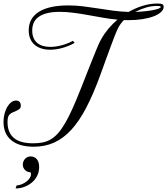

<svg xmlns="http://www.w3.org/2000/svg" viewBox="-20 -817 953 1094"><path d="M557.6 -595.2Q574.7 -626 598.1 -653.8Q621.6 -681.6 649.4 -705.1Q606.4 -709 564.2 -716.6Q522 -724.1 480.7 -731.4Q439.5 -738.8 399.4 -744.1Q359.4 -749.5 320.8 -749.5Q277.3 -749.5 247.6 -741.7Q217.8 -733.9 199 -720Q180.2 -706.1 171.9 -686.5Q163.6 -667 163.6 -643.1Q163.6 -619.1 170.9 -601.6Q178.2 -584 191.9 -572.5Q205.6 -561 224.4 -555.4Q243.2 -549.8 266.1 -549.8Q281.7 -549.8 298.8 -552.2Q315.9 -554.7 332.8 -559.3Q349.6 -564 365.7 -570.3Q381.8 -576.7 395.5 -584.5L405.3 -572.8Q373 -554.2 335.9 -543.9Q298.8 -533.7 265.1 -533.7Q236.8 -533.7 214.4 -541.3Q191.9 -548.8 176 -563Q160.2 -577.1 151.9 -597.7Q143.6 -618.2 143.6 -644Q143.6 -712.9 201.4 -749.5Q259.3 -786.1 368.7 -786.1Q412.6 -786.1 454.8 -780.8Q497.1 -775.4 539.3 -768.8Q581.5 -762.2 624.5 -756.3Q667.5 -750.5 712.9 -749Q752.4 -771.5 793.9 -784.2Q835.4 -796.9 876.5 -796.9Q897.5 -796.9 905 -793Q912.6 -789.1 912.6 -778.3Q912.6 -762.2 897.5 -748.3Q882.3 -734.4 855.7 -724.1Q829.1 -713.9 792.5 -708Q755.9 -702.1 713.4 -702.1Q706.5 -702.1 699.7 -702.1Q692.9 -702.1 686 -702.6Q679.2 -695.8 673.6 -689Q668 -682.1 663.1 -674.8Q658.7 -668.5 654.3 -659.9Q649.9 -651.4 644 -637.9Q638.2 -624.5 630.4 -604.5Q622.6 -584.5 611.6 -554.4Q600.6 -524.4 585.4 -483.2Q570.3 -441.9 550.3 -386.2Q511.2 -279.3 470.9 -202.4Q430.7 -125.5 385.3 -76.4Q339.8 -27.3 287.6 -4.2Q235.4 19 172.4 19Q89.4 19 44.7 -17.6Q0 -54.2 0 -122.6Q0 -147.5 5.9 -169.4Q11.7 -191.4 21.5 -208Q31.2 -224.6 44.2 -234.4Q57.1 -244.1 71.8 -244.1Q84.5 -244.1 91.6 -236.6Q98.6 -229 98.6 -214.8Q98.6 -208 96.4 -203.1Q94.2 -198.2 88.9 -194.3Q83.5 -190.4 74.2 -186Q64.9 -181.6 50.8 -175.8Q36.6 -169.4 29.8 -158Q22.9 -146.5 22.9 -121.6Q22.9 -61.5 59.1 -31Q95.2 -0.5 168.5 -0.5Q198.2 -0.5 223.1 -5.4Q248 -10.3 269.8 -23.2Q291.5 -36.1 311.3 -58.6Q331.1 -81.1 351.3 -115.7Q371.6 -150.4 393.3 -198.7Q415 -247.1 440.9 -312.5Q462.4 -367.7 478.3 -407.7Q494.1 -447.8 505.6 -476.3Q517.1 -504.9 524.9 -523.9Q532.7 -543 538.3 -556.2Q543.9 -569.3 548.3 -578.1Q552.7 -586.9 557.6 -595.2ZM874 -783.2Q843.3 -783.2 811.5 -773.9Q779.8 -764.6 750.5 -749Q778.3 -750 804.4 -752.7Q830.6 -755.4 851.1 -759.3Q871.6 -763.2 883.8 -767.8Q896 -772.5 896 -777.3Q896 -783.2 874 -783.2ZM74.7 239.7Q90.3 238.8 105.2 232.4Q120.1 226.1 131.6 216.8Q143.1 207.5 149.9 196.8Q156.7 186 156.7 176.3Q156.7 169.4 153.3 164.6Q145 164.6 137.2 161.4Q129.4 158.2 123.3 152.3Q117.2 146.5 113.5 138.7Q109.9 130.9 109.9 121.1Q109.9 112.8 112.8 104.5Q115.7 96.2 121.6 89.4Q127.4 82.5 135.7 78.4Q144 74.2 154.8 74.2Q163.1 74.2 171.6 77.1Q180.2 80.1 187.3 87.2Q194.3 94.2 198.7 105.7Q203.1 117.2 203.1 134.3Q203.1 162.1 191.7 184.8Q180.2 207.5 161.1 223.4Q142.1 239.3 117.9 248Q93.8 256.8 68.8 256.8Z"/></svg>

Font: Petit Formal Script
Style: Regular
Weight: 400
Version: Version 1.001; ttfautohint (v0.8) -G 200 -r 50